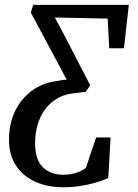

<svg xmlns="http://www.w3.org/2000/svg" viewBox="-20 -763 569 790"><path d="M239.5 7.5Q176.5 7.5 126.2 -14.8Q76 -37 46.5 -80.8Q17 -124.5 17 -188.5Q17 -252 41 -303.5Q65 -355 109 -388.2Q153 -421.5 212.5 -429.5Q226.5 -432.5 236.5 -433.8Q246.5 -435 254.5 -435L107 -711L116.5 -743H510L490 -564.5H429.5L423 -686.5L205.5 -691L240.5 -626L351 -412.5L332.5 -384.5Q330 -385 316.2 -383.2Q302.5 -381.5 285.5 -379.5Q236 -374.5 199.8 -347.5Q163.5 -320.5 144 -275.5Q124.5 -230.5 124.5 -173Q124.5 -106.5 156 -75.2Q187.5 -44 239.5 -44Q269.5 -44 293.2 -51.8Q317 -59.5 333.5 -72.5L375.5 -197.5H435L425.5 -30.5Q401.5 -19.5 371.5 -11Q341.5 -2.5 308.2 2.5Q275 7.5 239.5 7.5Z"/></svg>

Font: Merriweather 24pt SemiCondensed
Style: Italic
Weight: 400
Width: 4
Italic angle: -7.8°
Designer: Eben Sorkin
Foundry: Eben Sorkin
Version: Version 2.101